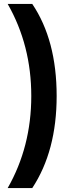

<svg xmlns="http://www.w3.org/2000/svg" viewBox="-20 -762 390 976"><path d="M19 194Q139 -16 139 -274Q139 -532 19 -742H144Q268 -558 268 -274Q268 6 144 194Z"/></svg>

Font: Belfius21
Style: Bold
Weight: 700
Designer: Montserrat's base design by Julieta Ulanovsky, modified by Coast SPRL for Belfius Bank NV.
Foundry: Montserrat's base design by Julieta Ulanovsky, modified by Coast SPRL for Belfius Bank NV.
Version: Version 2.000;FEAKit 1.0